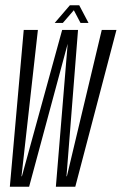

<svg xmlns="http://www.w3.org/2000/svg" viewBox="-20 -712 464 732"><path d="M17.5 0H91L238 -545L193 0H267L424 -598H368L235 -40H233.5L277.5 -598H217L63.5 -40H62L124.5 -598H70.5ZM188.5 -624.5H219.5L261.5 -673L287 -624.5H317.5L282 -692H246.5Z"/></svg>

Font: Anybody ExtraCondensed Light
Style: Italic
Weight: 300
Width: 2
Italic angle: -10°
Version: Version 1.113;gftools[0.9.25]